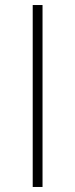

<svg xmlns="http://www.w3.org/2000/svg" viewBox="-20 -743 299 763"><path d="M110 0V-723H149V0Z"/></svg>

Font: Public Sans Thin Thin
Style: Regular
Weight: 250
Version: Version 2.001